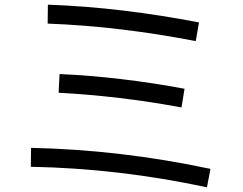

<svg xmlns="http://www.w3.org/2000/svg" viewBox="-20 -766 1040 822"><path d="M832 -670 818 -590Q658 -621 500 -640Q342 -659 184 -665L185 -746Q349 -740 510 -720.5Q671 -701 832 -670ZM770 -386 757 -306Q622 -331 491 -346.5Q360 -362 231 -369L235 -449Q368 -443 502 -427Q636 -411 770 -386ZM881 -43 866 36Q488 -45 112 -52L113 -133Q495 -125 881 -43Z"/></svg>

Font: Murecho
Style: Regular
Weight: 400
Designer: Neil Summerour
Foundry: Positype
Version: Version 1.010; ttfautohint (v1.8.3)